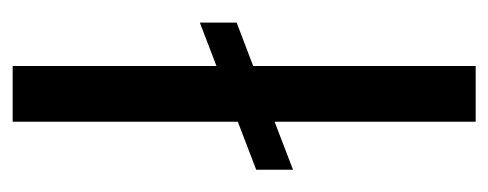

<svg xmlns="http://www.w3.org/2000/svg" viewBox="-260 -530 790 311"><g transform="rotate(90 135.5 -375.0)"><path d="M255.4 -454.1V-394.5L177.7 -364.7V0H87.4V-330.1L17.1 -303.2V-362.8L87.4 -389.6V-750H177.7V-424.3Z"/></g></svg>

Font: Vazirmatn RD FD
Style: Regular
Weight: 400
Designer: Saber Rastikerdar
Foundry: Saber Rastikerdar
Version: Version 33.003